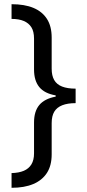

<svg xmlns="http://www.w3.org/2000/svg" viewBox="-20 -735 413 914"><path d="M35 89Q70 88 93.5 78Q117 68 129.5 47.5Q142 27 142 -5V-152Q142 -205 167 -235Q192 -265 245 -275V-281Q192 -290 167 -320.5Q142 -351 142 -404V-551Q142 -585 129.5 -605Q117 -625 93.5 -635Q70 -645 35 -645V-715Q97 -715 139 -697.5Q181 -680 203.5 -645Q226 -610 226 -556V-408Q226 -375 238 -354Q250 -333 275.5 -323Q301 -313 340 -313V-244Q302 -244 276.5 -234Q251 -224 238.5 -203.5Q226 -183 226 -149V0Q226 53 203.5 88Q181 123 138.5 141Q96 159 35 159Z"/></svg>

Font: Noto Sans Arabic SemiCondensed
Style: Regular
Weight: 400
Width: 4
Designer: Monotype Design Team, Nadine Chahine, Nizar Qandah and Khaled Hosny
Foundry: Monotype Imaging Inc.
Version: Version 2.012